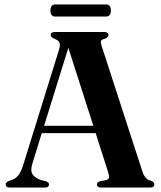

<svg xmlns="http://www.w3.org/2000/svg" viewBox="-20 -844 726 864"><path d="M200.5 -14Q200.5 0 182 0H24Q5.5 0 5.5 -14Q5.5 -22.5 18 -28.5L35.5 -35Q51 -41 62.8 -55.5Q74.5 -70 85 -103.5L245.5 -620Q252 -641 247.8 -651.8Q243.5 -662.5 227 -668.5Q208 -676.5 208 -686Q208 -700 227 -700H449Q468 -700 468 -686Q468 -675 450 -669Q437 -666 434.5 -659.8Q432 -653.5 437 -638.5L621 -71.5Q632 -37 658.5 -31Q674.5 -25 674.5 -14Q674.5 0 655.5 0H435Q416 0 416 -14Q416 -24 430.5 -28.5L457 -33.5Q469.5 -37 470.8 -45Q472 -53 466.5 -69.5L410.5 -245H168L125.5 -107Q116 -76.5 126.2 -60Q136.5 -43.5 165 -33.5L186.5 -28.5Q200.5 -23.5 200.5 -14ZM178.5 -278H400L287.5 -629ZM207 -796.5Q207 -824 229 -824H457Q479 -824 479 -797Q479 -769.5 457 -769.5H229Q207 -769.5 207 -796.5Z"/></svg>

Font: Fraunces 72pt S000 SemiBold
Style: Regular
Weight: 600
Version: Version 1.000; ttfautohint (v1.8.3)